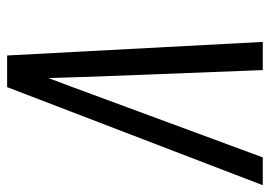

<svg xmlns="http://www.w3.org/2000/svg" viewBox="-144 -644 775 552"><g transform="rotate(-90 244.0 -367.5)"><path d="M-12 0 270 -735H361L400 0H319L300 -490Q299 -522 298 -553.5Q297 -585 296 -616Q284 -585 272.5 -553.5Q261 -522 249 -490L68 0Z"/></g></svg>

Font: Iosevka SS04 Oblique
Style: Regular
Weight: 400
Italic angle: -9°
Monospace: yes
Designer: Belleve Invis
Foundry: Belleve Invis
Version: Version 19.0.0; ttfautohint (v1.8.4)